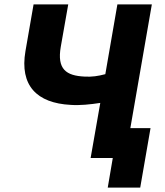

<svg xmlns="http://www.w3.org/2000/svg" viewBox="-20 -720 753 875"><path d="M302 -242C344 -239 391 -244 437 -251L393 0H494L471 135H619L666 -136H574L672 -700H515L460 -382C426 -373 399 -369 365 -371C282 -375 239 -404 257 -507L291 -700H133L96 -487C69 -330 148 -250 302 -242Z"/></svg>

Font: Fixel Display
Style: Bold Italic
Weight: 700
Italic angle: -10°
Designer: AlfaBravo + MacPaw
Foundry: Kyrylo Tkachov, Marchela Mozhyna, Serhii Makarenko, Maria Weinstein, Zakhar Kryvoshyya
Version: Version 1.210;Glyphs 3.2 (3217)